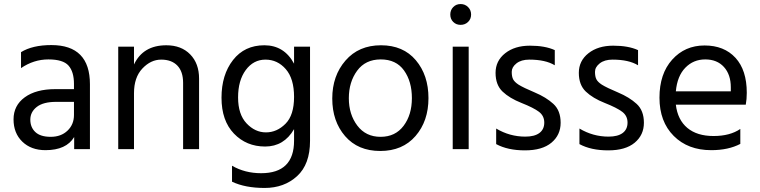

<svg xmlns="http://www.w3.org/2000/svg" viewBox="-20 -738 3762 950"><path d="M205 5Q134 5 90.5 -37Q47 -79 47 -147.5Q47 -216 102.5 -256.5Q158 -297 254 -297H346V-323Q346 -383 319 -413.5Q292 -444 219.5 -444Q147 -444 84 -401V-480Q141 -515 234 -515Q425 -515 425 -321V0H347V-60Q308 5 205 5ZM346 -169V-234H258Q194 -234 162 -209Q130 -184 130 -146Q130 -108 155 -84.5Q180 -61 231 -61Q282 -61 314 -91.5Q346 -122 346 -169Z M965 0H886V-328Q886 -384 857.5 -413.5Q829 -443 777.5 -443Q726 -443 684.5 -399Q643 -355 643 -277V0H565V-507H643V-419Q688 -514 803 -514Q877 -514 921 -469Q965 -424 965 -349Z M1293.5 -443Q1234 -443 1196 -391.5Q1158 -340 1158 -256Q1158 -172 1200 -127.5Q1242 -83 1296 -83Q1350 -83 1392.5 -125.5Q1435 -168 1435 -258.5Q1435 -349 1394 -396Q1353 -443 1293.5 -443ZM1514 -41Q1514 75 1450 133.5Q1386 192 1289.5 192Q1193 192 1128 161V82Q1192 119 1272 119Q1435 119 1435 -42V-99Q1385 -13 1292 -13Q1199 -13 1137.5 -77Q1076 -141 1076 -254.5Q1076 -368 1133 -441Q1190 -514 1288 -514Q1386 -514 1435 -423V-507H1514Z M1864 -444Q1788 -444 1747 -388Q1706 -332 1706 -252Q1706 -172 1748 -116.5Q1790 -61 1863 -61Q1936 -61 1977 -115.5Q2018 -170 2018 -252.5Q2018 -335 1979 -389.5Q1940 -444 1864 -444ZM1865 -514Q1975 -514 2037.5 -440Q2100 -366 2100 -252.5Q2100 -139 2036 -65Q1972 9 1861.5 9Q1751 9 1687.5 -64.5Q1624 -138 1624 -250.5Q1624 -363 1689.5 -438.5Q1755 -514 1865 -514Z M2296 -703Q2311 -688 2311 -666Q2311 -644 2296 -629.5Q2281 -615 2259 -615Q2237 -615 2222.5 -629.5Q2208 -644 2208 -666Q2208 -688 2222.5 -703Q2237 -718 2259 -718Q2281 -718 2296 -703ZM2299 0H2220V-507H2299Z M2435 -25V-102Q2502 -62 2579 -62Q2625 -62 2649 -80Q2673 -98 2673 -131.5Q2673 -165 2646.5 -185Q2620 -205 2560.5 -228.5Q2501 -252 2466.5 -285Q2432 -318 2432 -377.5Q2432 -437 2479.5 -474.5Q2527 -512 2602 -512Q2677 -512 2725 -490V-415Q2679 -443 2599 -443Q2559 -443 2535.5 -424.5Q2512 -406 2512 -382.5Q2512 -359 2519 -345.5Q2526 -332 2546 -319Q2570 -304 2626 -280.5Q2682 -257 2718 -224Q2754 -191 2754 -130.5Q2754 -70 2708.5 -32Q2663 6 2577.5 6Q2492 6 2435 -25Z M2847 -25V-102Q2914 -62 2991 -62Q3037 -62 3061 -80Q3085 -98 3085 -131.5Q3085 -165 3058.5 -185Q3032 -205 2972.5 -228.5Q2913 -252 2878.5 -285Q2844 -318 2844 -377.5Q2844 -437 2891.5 -474.5Q2939 -512 3014 -512Q3089 -512 3137 -490V-415Q3091 -443 3011 -443Q2971 -443 2947.5 -424.5Q2924 -406 2924 -382.5Q2924 -359 2931 -345.5Q2938 -332 2958 -319Q2982 -304 3038 -280.5Q3094 -257 3130 -224Q3166 -191 3166 -130.5Q3166 -70 3120.5 -32Q3075 6 2989.5 6Q2904 6 2847 -25Z M3324 -286H3596V-306Q3596 -369 3562 -406.5Q3528 -444 3469.5 -444Q3411 -444 3371 -403Q3331 -362 3324 -286ZM3499 5Q3384 5 3313.5 -65.5Q3243 -136 3243 -254.5Q3243 -373 3306 -443Q3369 -513 3466 -513Q3563 -513 3619 -452Q3675 -391 3675 -279Q3675 -247 3670 -220H3324Q3333 -145 3381 -105Q3429 -65 3510.5 -65Q3592 -65 3643 -100V-26Q3584 5 3499 5Z"/></svg>

Font: Hind Mysuru
Style: Regular
Weight: 400
Designer: Manushi Parikh, Hitesh Malaviya
Foundry: Indian Type Foundry
Version: Version 0.703;PS 1.0;hotconv 1.0.86;makeotf.lib2.5.63406